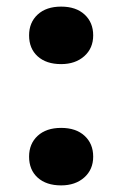

<svg xmlns="http://www.w3.org/2000/svg" viewBox="-20 -546 369 581"><path d="M165 -352Q120 -352 94 -375.5Q68 -399 68 -439Q68 -478 94 -502Q120 -526 165 -526Q210 -526 236 -502Q262 -478 262 -439Q262 -400 235 -376Q208 -352 165 -352ZM165 15Q120 15 94 -8.5Q68 -32 68 -72Q68 -111 94 -135Q120 -159 165 -159Q210 -159 236 -135Q262 -111 262 -72Q262 -33 235 -9Q208 15 165 15Z"/></svg>

Font: Literata 12pt
Style: Bold
Weight: 700
Designer: Latin by Veronika Burian and Jose Scaglione. Greek by Irene Vlachou. Cyrillic by Vera Evstafieva.
Foundry: TypeTogether
Version: Version 3.002